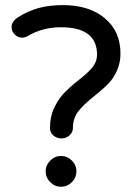

<svg xmlns="http://www.w3.org/2000/svg" viewBox="-20 -712 525 737"><path d="M171.9 -219.7Q171.9 -264.6 187.5 -296.9Q202.1 -328.1 221.7 -350.1Q241.2 -372.1 280.3 -403.3Q320.3 -434.6 336.4 -455.6Q352.5 -476.6 352.5 -502Q352.5 -607.4 213.9 -607.4Q179.7 -607.4 147.5 -599.1Q115.2 -590.8 89.8 -575.2Q76.2 -567.4 64.5 -567.4Q48.8 -567.4 36.6 -579.6Q24.4 -591.8 24.4 -607.4Q24.4 -629.9 48.8 -645.5Q88.9 -670.9 129.9 -681.6Q170.9 -692.4 221.7 -692.4Q322.3 -692.4 382.3 -642.1Q442.4 -591.8 442.4 -506.8Q442.4 -470.7 428.7 -440.4Q416 -412.1 397.5 -392.6Q378.9 -373 343.8 -344.7Q297.9 -308.6 278.8 -282.2Q259.8 -255.9 259.8 -219.7Q259.8 -204.1 246.6 -192.4Q233.4 -180.7 215.8 -180.7Q198.2 -180.7 185.1 -191.9Q171.9 -203.1 171.9 -219.7ZM155.3 -54.7Q155.3 -78.1 172.9 -95.7Q190.4 -113.3 213.9 -113.3Q238.3 -113.3 255.9 -95.7Q273.4 -78.1 273.4 -54.7Q273.4 -30.3 255.9 -12.7Q238.3 4.9 213.9 4.9Q190.4 4.9 172.9 -12.7Q155.3 -30.3 155.3 -54.7Z"/></svg>

Font: jf-openhuninn-1.0
Style: Regular
Weight: 400
Designer: [Kosugi Maru]
      Designed by Motoya company      

      [Varela Round]
      Joe Prince(Latin component); Avraham Co
Foundry: justfont CO.,LTD.
Version: 1.0